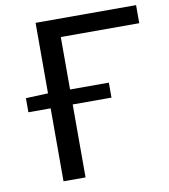

<svg xmlns="http://www.w3.org/2000/svg" viewBox="-81 -788 756 858"><g transform="rotate(-10 297.0 -359.5)"><path d="M37 -395 136 -399H138V-719H594V-637H238V-399H414V-331H238V0H138V-331H37Z"/></g></svg>

Font: Nebula Sans Medium
Style: Regular
Weight: 500
Designer: Paul D. Hunt for Adobe (as Source Sans)
Foundry: Nebula Entertainment & Broadcasting LLC
Version: Version 1.010